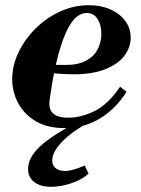

<svg xmlns="http://www.w3.org/2000/svg" viewBox="-20 -482 544 739"><path d="M228 11Q162 11 117.5 -15.5Q73 -42 50 -85Q27 -128 27 -177Q27 -230 51.5 -281Q76 -332 117.5 -373Q159 -414 212 -438Q265 -462 322 -462Q368 -462 404.5 -446Q441 -430 462 -401.5Q483 -373 483 -337Q483 -299 458.5 -267Q434 -235 385 -215.5Q336 -196 264 -196Q239 -196 210 -198Q181 -200 158.5 -203Q136 -206 130 -207L135 -242Q152 -235 173 -233.5Q194 -232 233 -232Q280 -232 310.5 -248Q341 -264 355.5 -291.5Q370 -319 370 -352Q370 -386 355.5 -409Q341 -432 313 -432Q296 -432 278 -419.5Q260 -407 241.5 -372.5Q223 -338 205 -273.5Q187 -209 172 -105Q165 -64 183 -46.5Q201 -29 243 -29Q292 -29 344 -54.5Q396 -80 442 -148L467 -129Q427 -64 365.5 -26.5Q304 11 228 11ZM177 237Q135 237 111.5 218.5Q88 200 88 168Q88 125 133 82.5Q178 40 278 -12H324Q260 22 220.5 62Q181 102 181 136Q181 155 194.5 165.5Q208 176 230 176Q244 176 262.5 171Q281 166 306 155L321 186Q300 207 258 222Q216 237 177 237Z"/></svg>

Font: Libre Bodoni
Style: Italic
Weight: 400
Italic angle: -13°
Designer: Pablo Impallari, Rodrigo Fuenzalida
Foundry: Impallari Type
Version: Version 2.005;gftools[0.9.23]